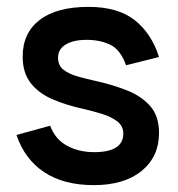

<svg xmlns="http://www.w3.org/2000/svg" viewBox="-20 -530 517 559"><path d="M253 9Q166 9 109 -28.5Q52 -66 28 -137L126 -164Q141 -124 175.5 -105.5Q210 -87 254 -87Q339 -87 339 -141Q339 -163 321.5 -176.5Q304 -190 278 -198Q252 -206 227 -212Q175 -223 134 -240.5Q93 -258 69.5 -288Q46 -318 46 -365Q46 -434 95.5 -472Q145 -510 238 -510Q323 -510 372 -471.5Q421 -433 443 -364L347 -340Q331 -385 301.5 -399.5Q272 -414 232 -414Q194 -414 171.5 -400.5Q149 -387 149 -362Q149 -339 165.5 -326.5Q182 -314 207.5 -307Q233 -300 260 -294Q309 -283 350.5 -266.5Q392 -250 417.5 -221Q443 -192 443 -143Q443 -74 392.5 -32.5Q342 9 253 9Z"/></svg>

Font: Haskoy SemiBold
Style: Regular
Weight: 600
Designer: Ertekin Erdin
Foundry: Ertekin Erdin
Version: Version 1.500; ttfautohint (v1.8.3)